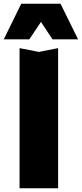

<svg xmlns="http://www.w3.org/2000/svg" viewBox="-48 -836 435 1021"><path d="M65 -816H274L367 -627H231L145 -757H195L108 -627H-28ZM56 -580 159 -560 261 -580V165H56Z"/></svg>

Font: Unbounded
Style: Bold
Weight: 700
Designer: Luke Prowse, Jean-Baptiste Morizot, Fátima Lázaro, Florian Runge
Foundry: NaN
Version: Version 1.700